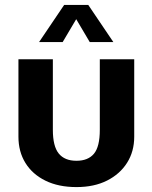

<svg xmlns="http://www.w3.org/2000/svg" viewBox="-20 -741 620 781"><path d="M195 -500V-213Q195 -146 219 -116.5Q243 -87 291 -87Q338 -87 362 -115.5Q386 -144 386 -213V-500H526V-185Q526 -125 497 -79Q468 -33 415.5 -6.5Q363 20 291 20Q218 20 165 -6Q112 -32 83.5 -78Q55 -124 55 -185V-500ZM241 -721H339L441 -570H345L290 -663L235 -570H139Z"/></svg>

Font: Moderustic SemiBold
Style: Regular
Weight: 600
Designer: Tural Alisoy
Foundry: TAFT Foundry
Version: Version 2.120